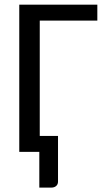

<svg xmlns="http://www.w3.org/2000/svg" viewBox="-20 -662 456 837"><path d="M404.3 -572.3H153.3V-69.3H232.9V129.9Q232.9 141.6 224.9 148.7Q216.8 155.8 204.1 155.8H151.4V0H64V-641.6H404.3Z"/></svg>

Font: Carlito
Style: Regular
Weight: 400
Designer: Lukasz Dziedzic
Foundry: tyPoland Lukasz Dziedzic
Version: Version 1.104